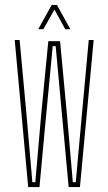

<svg xmlns="http://www.w3.org/2000/svg" viewBox="-20 -763 442 783"><path d="M95 0 40 -600H60L88 -296L112 -20H124L148 -296L177 -595H225L253 -296L277 -20H289L314 -296L342 -600H362L306 0H260L239 -228L207 -575H195L162 -228L141 0ZM136 -644 191 -743H212L267 -644H246L202 -724L157 -644Z"/></svg>

Font: Big Shoulders Display Thin
Style: Regular
Weight: 100
Designer: Patric King
Foundry: XO Type Co
Version: Version 1.000; ttfautohint (v1.8.2)